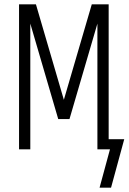

<svg xmlns="http://www.w3.org/2000/svg" viewBox="-20 -690 594 887"><path d="M440 177 488 0H430V-581L301 -140H249L120 -581V0H68V-670H146L275 -229L404 -670H482V-47H554L493 177Z"/></svg>

Font: Lode Dark
Style: Regular
Weight: 400
Monospace: yes
Designer: Belleve Invis
Foundry: Belleve Invis
Version: Version 29.2.0; ttfautohint (v1.8.3)